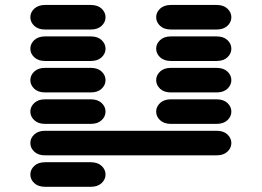

<svg xmlns="http://www.w3.org/2000/svg" viewBox="-20 -631 1040 763"><path d="M159.2 111.3H340.8Q368.2 111.3 383.8 96.7Q399.4 82 399.4 62.5Q399.4 43 383.8 28.3Q368.2 13.7 340.8 13.7H159.2Q131.8 13.7 116.2 28.3Q100.6 43 100.6 62.5Q100.6 82 116.2 96.7Q131.8 111.3 159.2 111.3ZM159.2 -13.7H840.8Q868.2 -13.7 883.8 -28.3Q899.4 -43 899.4 -62.5Q899.4 -82 883.8 -96.7Q868.2 -111.3 840.8 -111.3H159.2Q131.8 -111.3 116.2 -96.7Q100.6 -82 100.6 -62.5Q100.6 -43 116.2 -28.3Q131.8 -13.7 159.2 -13.7ZM159.2 -138.7H340.8Q368.2 -138.7 383.8 -153.3Q399.4 -168 399.4 -187.5Q399.4 -207 383.8 -221.7Q368.2 -236.3 340.8 -236.3H159.2Q131.8 -236.3 116.2 -221.7Q100.6 -207 100.6 -187.5Q100.6 -168 116.2 -153.3Q131.8 -138.7 159.2 -138.7ZM659.2 -138.7H840.8Q868.2 -138.7 883.8 -153.3Q899.4 -168 899.4 -187.5Q899.4 -207 883.8 -221.7Q868.2 -236.3 840.8 -236.3H659.2Q631.8 -236.3 616.2 -221.7Q600.6 -207 600.6 -187.5Q600.6 -168 616.2 -153.3Q631.8 -138.7 659.2 -138.7ZM159.2 -263.7H340.8Q368.2 -263.7 383.8 -278.3Q399.4 -293 399.4 -312.5Q399.4 -332 383.8 -346.7Q368.2 -361.3 340.8 -361.3H159.2Q131.8 -361.3 116.2 -346.7Q100.6 -332 100.6 -312.5Q100.6 -293 116.2 -278.3Q131.8 -263.7 159.2 -263.7ZM659.2 -263.7H840.8Q868.2 -263.7 883.8 -278.3Q899.4 -293 899.4 -312.5Q899.4 -332 883.8 -346.7Q868.2 -361.3 840.8 -361.3H659.2Q631.8 -361.3 616.2 -346.7Q600.6 -332 600.6 -312.5Q600.6 -293 616.2 -278.3Q631.8 -263.7 659.2 -263.7ZM159.2 -388.7H340.8Q368.2 -388.7 383.8 -403.3Q399.4 -418 399.4 -437.5Q399.4 -457 383.8 -471.7Q368.2 -486.3 340.8 -486.3H159.2Q131.8 -486.3 116.2 -471.7Q100.6 -457 100.6 -437.5Q100.6 -418 116.2 -403.3Q131.8 -388.7 159.2 -388.7ZM659.2 -388.7H840.8Q868.2 -388.7 883.8 -403.3Q899.4 -418 899.4 -437.5Q899.4 -457 883.8 -471.7Q868.2 -486.3 840.8 -486.3H659.2Q631.8 -486.3 616.2 -471.7Q600.6 -457 600.6 -437.5Q600.6 -418 616.2 -403.3Q631.8 -388.7 659.2 -388.7ZM159.2 -513.7H340.8Q368.2 -513.7 383.8 -528.3Q399.4 -543 399.4 -562.5Q399.4 -582 383.8 -596.7Q368.2 -611.3 340.8 -611.3H159.2Q131.8 -611.3 116.2 -596.7Q100.6 -582 100.6 -562.5Q100.6 -543 116.2 -528.3Q131.8 -513.7 159.2 -513.7ZM659.2 -513.7H840.8Q868.2 -513.7 883.8 -528.3Q899.4 -543 899.4 -562.5Q899.4 -582 883.8 -596.7Q868.2 -611.3 840.8 -611.3H659.2Q631.8 -611.3 616.2 -596.7Q600.6 -582 600.6 -562.5Q600.6 -543 616.2 -528.3Q631.8 -513.7 659.2 -513.7Z"/></svg>

Font: Sixtyfour
Style: Regular
Weight: 400
Designer: Jens Kutilek
Foundry: Jens Kutilek
Version: Version 2.001